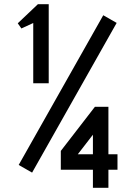

<svg xmlns="http://www.w3.org/2000/svg" viewBox="-20 -786 640 908"><path d="M492.7 16.6V102.1H419.4V16.6H267.6V-72.3L428.7 -280.8H492.7V-56.6H535.6V16.6ZM468.3 -713.9 531.7 -677.7 131.8 30.3 68.4 -5.9ZM419.4 -148.9 348.1 -56.6H419.4ZM210.4 -766.1V-392.1H137.2V-677.2L81.1 -651.4L64 -675.8L159.2 -766.1Z"/></svg>

Font: Anka/Coder
Style: Regular
Weight: 400
Monospace: yes
Version: Version 001.100